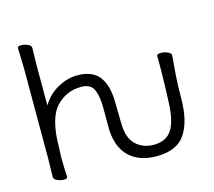

<svg xmlns="http://www.w3.org/2000/svg" viewBox="-103 -833 1090 978"><g transform="rotate(-15 441.5 -344.5)"><path d="M474 -297 476 -195Q476 -114 514 -78Q552 -42 608 -42Q675 -42 704.5 -88.5Q734 -135 737 -231L740 -306Q742 -386 742 -395V-475Q742 -485 763 -485Q781 -485 798.5 -477.5Q816 -470 816 -459V-457Q816 -445 813 -418Q812 -409 808 -356.5Q804 -304 804 -237Q804 -116 760 -49Q716 18 608 18Q513 18 460.5 -35.5Q408 -89 408 -191V-293Q408 -352 392 -387.5Q376 -423 326 -423Q247 -423 193.5 -365.5Q140 -308 138 -162Q137 -129 136 -105V-89Q136 -59 139 1Q139 11 121.5 11Q104 11 86 3.5Q68 -4 68 -17L70 -115V-590L67 -697Q67 -707 84.5 -707Q102 -707 120 -699.5Q138 -692 138 -679L136 -580V-376Q168 -429 219.5 -457Q271 -485 322 -485Q414 -485 448 -422Q474 -376 474 -297Z"/></g></svg>

Font: Fusion Kai T
Style: Regular
Weight: 400
Designer: Fontworks Inc.
Version: Version 24.134;May 13, 2024